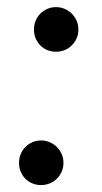

<svg xmlns="http://www.w3.org/2000/svg" viewBox="-20 -513 288 540"><path d="M33.5 -55Q33.5 -68 38.2 -79.5Q43 -91 51.2 -99.5Q59.5 -108 71 -113Q82.5 -118 95.5 -118Q108.5 -118 120 -113Q131.5 -108 140 -99.5Q148.5 -91 153.5 -79.5Q158.5 -68 158.5 -55Q158.5 -41.5 153.5 -30.2Q148.5 -19 140 -10.5Q131.5 -2 120 2.8Q108.5 7.5 95.5 7.5Q82.5 7.5 71 2.8Q59.5 -2 51.2 -10.5Q43 -19 38.2 -30.2Q33.5 -41.5 33.5 -55ZM75.5 -430Q75.5 -443 80.2 -454.5Q85 -466 93.2 -474.5Q101.5 -483 113 -488Q124.5 -493 137.5 -493Q150.5 -493 162 -488Q173.5 -483 182 -474.5Q190.5 -466 195.5 -454.5Q200.5 -443 200.5 -430Q200.5 -416.5 195.5 -405.2Q190.5 -394 182 -385.5Q173.5 -377 162 -372.2Q150.5 -367.5 137.5 -367.5Q124.5 -367.5 113 -372.2Q101.5 -377 93.2 -385.5Q85 -394 80.2 -405.2Q75.5 -416.5 75.5 -430Z"/></svg>

Font: Lato 2
Style: Italic
Weight: 400
Italic angle: -7°
Designer: Lukasz Dziedzic with Adam Twardoch and Botio Nikoltchev
Foundry: tyPoland Lukasz Dziedzic
Version: Version 2.015; 2015-08-06; http://www.latofonts.com/